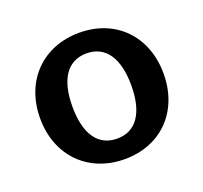

<svg xmlns="http://www.w3.org/2000/svg" viewBox="-98 -627 799 754"><g transform="rotate(-20 302.0 -250.0)"><path d="M44 -250C44 -94 150 14 303 14C455 14 560 -93 560 -250C560 -406 456 -514 303 -514C150 -514 44 -406 44 -250ZM179 -250C179 -365 223 -428 302 -428C381 -428 425 -365 425 -250C425 -135 381 -72 302 -72C223 -72 179 -135 179 -250Z"/></g></svg>

Font: Perun
Style: Bold
Weight: 700
Foundry: Copyright (c) Stefan Peev, Context Ltd, 2016
Version: Version 1.089